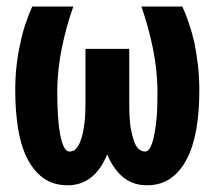

<svg xmlns="http://www.w3.org/2000/svg" viewBox="-20 -548 640 578"><path d="M200.7 -528.3H77.1Q66.4 -504.9 56.9 -476.8Q47.4 -448.7 41 -416.5Q33.7 -385.3 29.8 -350.1Q25.9 -314.9 25.9 -275.9Q25.9 -217.3 33.7 -165.3Q41.5 -113.3 60.1 -74.7Q79.1 -35.2 109.4 -12.7Q139.6 9.8 184.6 9.8Q208.5 9.8 229.2 1Q250 -7.8 266.6 -24.9Q277.3 -36.1 286.4 -50.8Q295.4 -65.4 302.7 -83Q310.1 -65.4 319.1 -51Q328.1 -36.6 338.9 -25.4Q355.5 -7.8 376.2 1Q397 9.8 421.9 9.8Q463.4 9.8 492.4 -10.3Q521.5 -30.3 540 -64.9Q551.3 -85 558.8 -108.9Q566.4 -132.8 571.3 -160.2Q575.7 -186.5 577.9 -215.8Q580.1 -245.1 580.1 -275.9Q580.1 -315.4 575.9 -351.3Q571.8 -387.2 565.4 -418.5Q558.1 -450.2 548.8 -477.8Q539.6 -505.4 528.8 -528.3H405.8Q426.8 -467.3 439.9 -404.3Q453.1 -341.3 454.1 -275.9Q454.1 -254.4 453.6 -233.9Q453.1 -213.4 451.7 -194.8Q450.2 -179.2 448.2 -165.3Q446.3 -151.4 443.8 -139.6Q439.5 -118.2 432.9 -105Q426.3 -91.8 416.5 -91.8Q410.2 -91.8 404.3 -94.7Q398.4 -97.7 393.6 -103.5Q386.7 -112.3 382.1 -127.2Q377.4 -142.1 373 -165Q371.1 -179.2 370.1 -197.3Q369.1 -215.3 369.1 -236.8V-400.9H237.3V-236.8Q237.3 -202.6 234.4 -178Q231.4 -153.3 226.6 -137.2Q223.6 -126 220 -117.7Q216.3 -109.4 211.4 -103.5Q207 -97.2 201.4 -94.5Q195.8 -91.8 189 -91.8Q178.7 -91.8 171.6 -107.2Q164.6 -122.6 160.2 -148.4Q155.8 -173.8 154.1 -207Q152.3 -240.2 152.3 -275.9Q153.3 -341.3 166.3 -404.3Q179.2 -467.3 200.7 -528.3Z"/></svg>

Font: Roboto Mono SemiBold
Style: Regular
Weight: 600
Monospace: yes
Designer: Google
Version: Version 3.000